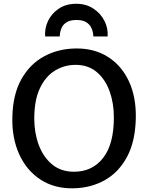

<svg xmlns="http://www.w3.org/2000/svg" viewBox="-20 -1014 804 1042"><path d="M379 8Q275.5 10 200 -39.2Q124.5 -88.5 84.5 -176.2Q44.5 -264 47 -377Q49.5 -501.5 96.2 -584.5Q143 -667.5 220.8 -709Q298.5 -750.5 394 -751Q493 -751.5 566.5 -704.8Q640 -658 679.8 -572.5Q719.5 -487 717 -372Q714.5 -247.5 670 -163.8Q625.5 -80 550 -37Q474.5 6 379 8ZM382 -82Q481 -82 539.5 -156.8Q598 -231.5 598 -377Q598 -454 574.8 -518.8Q551.5 -583.5 505.2 -622.8Q459 -662 390 -662Q329.5 -662 278.5 -631Q227.5 -600 196.8 -535.5Q166 -471 166 -370Q166 -293.5 190.2 -227.8Q214.5 -162 262.5 -122Q310.5 -82 382 -82ZM394 -993.5Q447.5 -993.5 487 -967.2Q526.5 -941 547 -900.5Q567.5 -860 564 -816H487Q486.5 -821.5 484.5 -835.8Q482.5 -850 474 -866.2Q465.5 -882.5 447 -894Q428.5 -905.5 395 -905.5Q361.5 -905.5 342.8 -894Q324 -882.5 316 -866.2Q308 -850 306.2 -835.8Q304.5 -821.5 304 -816H225Q221.5 -860 240.8 -900.5Q260 -941 299.2 -967.2Q338.5 -993.5 394 -993.5Z"/></svg>

Font: Koeln Type Sans
Style: Regular
Weight: 400
Designer: Eben Sorkin
Foundry: Eben Sorkin
Version: Version 2.001